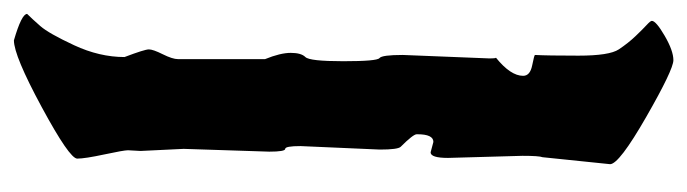

<svg xmlns="http://www.w3.org/2000/svg" viewBox="-376 -516 988 276"><g transform="rotate(-90 118.0 -378.0)"><path d="M177 -293 172 -168Q172 -160 173 -159Q147 -138 147 -120Q147 -110 162 -107Q177 -104 177 -103Q176 -85 176 -40.5Q176 4 185 17.5Q194 31 204 41.5Q214 52 220 57.5Q226 63 226 65Q226 71 204.5 83.5Q183 96 169.5 96Q156 96 88 57Q20 18 20 5L30 -92Q32 -97 32 -121L29 -228Q29 -253 37 -253L52 -249Q63 -249 63 -272V-273Q63 -278 45 -296Q41 -300 41 -326L46 -440Q46 -462 42 -462Q38 -462 38 -485L42 -608L39 -670L40 -688Q40 -694 34 -722Q28 -750 28 -761Q28 -772 102 -812Q176 -852 198 -852Q236 -841 236 -833Q229 -826 218.5 -814Q208 -802 191 -765.5Q174 -729 174 -693Q185 -664 185 -658Q185 -652 178 -638Q171 -624 171 -616V-491Q180 -469 180 -454Q180 -439 174 -433Q168 -427 168 -378.5Q168 -330 172.5 -326.5Q177 -323 177 -293Z"/></g></svg>

Font: Piedra
Style: Regular
Weight: 400
Designer: Angel Koziupa & Ale Paul
Foundry: Angel Koziupa and Alejandro Paul
Version: Version 1.000